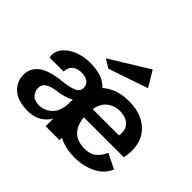

<svg xmlns="http://www.w3.org/2000/svg" viewBox="-167 -1018 1278 1278"><g transform="rotate(45 471.5 -379.0)"><path d="M221 13Q125 13 77.5 -31Q30 -75 30 -139Q30 -199 79 -238.5Q128 -278 251 -291Q305 -296 340.5 -311Q376 -326 376 -359Q376 -389 354.5 -405.5Q333 -422 296 -422Q260 -422 240.5 -409.5Q221 -397 213 -380Q205 -363 204 -350Q203 -343 204 -342H73Q69 -357 70 -369Q72 -408 102 -439.5Q132 -471 180.5 -490Q229 -509 287 -509Q362 -509 406.5 -488.5Q451 -468 473 -436Q495 -404 501.5 -368.5Q508 -333 508 -303V0H377V-71Q356 -35 317.5 -11Q279 13 221 13ZM247 -67Q301 -67 340 -106.5Q379 -146 379 -225V-253Q333 -227 261 -218Q216 -212 188.5 -195Q161 -178 161 -144Q161 -117 181 -92Q201 -67 247 -67ZM903 -118Q875 -53 808 -20.5Q741 12 658 12Q580 12 518.5 -17.5Q457 -47 421.5 -106.5Q386 -166 386 -255Q386 -335 420 -392.5Q454 -450 513.5 -480.5Q573 -511 649 -511Q765 -511 832 -451.5Q899 -392 899 -291Q899 -259 891 -222H515Q529 -77 666 -77Q720 -77 750.5 -103.5Q781 -130 797 -170ZM652 -422Q606 -422 567.5 -393Q529 -364 518 -302H765Q766 -308 767 -314Q768 -320 768 -326Q768 -369 738 -395.5Q708 -422 652 -422ZM402 -566 341 -603 614 -771 680 -661Z"/></g></svg>

Font: Panamera
Style: Bold
Weight: 700
Designer: Bastien Sozeau
Foundry: NBR — Bastien Sozeau
Version: Version 3.002; ttfautohint (v1.8.4.7-5d5b);gftools[0.9.33]